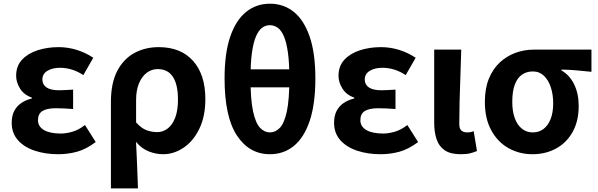

<svg xmlns="http://www.w3.org/2000/svg" viewBox="-20 -832 3277 1053"><path d="M298.9 13.8Q228.1 13.8 170 -5.7Q111.9 -25.2 78 -63.7Q44.2 -102.2 44.2 -158.2Q44.2 -196.6 57.9 -223.3Q71.7 -250 96.7 -267Q121.6 -284 154.5 -291.8V-296.8Q111.9 -311.5 90.2 -345.9Q68.5 -380.4 68.5 -415.9Q68.5 -470.3 101.2 -505Q133.9 -539.6 187 -556.6Q240.1 -573.5 301.8 -573.5Q352.1 -573.5 401.4 -558.2Q450.6 -542.9 491.6 -515.1L437 -420Q407.6 -439.8 375.4 -450Q343.1 -460.2 309.1 -460.2Q266.7 -460.2 239.5 -443.3Q212.4 -426.4 212.4 -396Q212.4 -367.9 235.2 -352.4Q258.1 -336.9 304.6 -336.9Q322 -336.9 341.9 -338.2Q361.8 -339.5 381 -340.5V-234Q356.4 -236 332.8 -237.2Q309.2 -238.4 287.1 -238.4Q236.8 -238.4 212.5 -223Q188.3 -207.6 188.3 -172.6Q188.3 -138.3 221 -118.9Q253.7 -99.6 313.8 -99.6Q343.3 -99.6 378 -109.8Q412.6 -120 446 -146.4L505 -52.9Q452.2 -13.5 402.7 0.1Q353.2 13.8 298.9 13.8Z M588.3 201.1V-272.9Q588.3 -376.6 623 -442.9Q657.8 -509.3 717.1 -541.4Q776.3 -573.5 850.5 -573.5Q971.5 -573.5 1038.9 -498.1Q1106.2 -422.6 1106.2 -288.9Q1106.2 -192.9 1072.8 -125Q1039.5 -57.1 986.5 -21.7Q933.5 13.8 874.6 13.8Q836.5 13.8 797.2 -1Q757.9 -15.9 726 -53.9Q728.6 -8.7 730.2 33.2Q731.9 75 733.5 116.3Q735 157.5 736.6 201.1ZM842.3 -107.4Q873.3 -107.4 899.3 -126.9Q925.2 -146.4 940.7 -186.2Q956.1 -226.1 956.1 -286.6Q956.1 -340.3 943.9 -377.5Q931.8 -414.6 907.2 -433.9Q882.6 -453.2 844.6 -453.2Q811.9 -453.2 784.9 -432.9Q757.9 -412.5 742.2 -374.9Q726.4 -337.2 726.4 -282.8V-160.6Q756.3 -127.5 784.8 -117.5Q813.3 -107.4 842.3 -107.4Z M1460.2 13.8Q1346.8 13.8 1279.2 -89.1Q1211.6 -191.9 1211.6 -402.3Q1211.6 -539.9 1242.5 -630.5Q1273.4 -721.1 1329.4 -766.4Q1385.3 -811.7 1460.2 -811.7Q1535.9 -811.7 1591.8 -766.4Q1647.7 -721.1 1678.7 -630.1Q1709.6 -539.1 1709.6 -402.3Q1709.6 -261.8 1678.7 -169.6Q1647.7 -77.5 1591.8 -31.8Q1535.9 13.8 1460.2 13.8ZM1460.2 -105.8Q1491 -105.8 1515.2 -131.3Q1539.3 -156.8 1553.2 -221.2Q1567 -285.6 1567 -402.3Q1567 -488.1 1558.9 -544.8Q1550.8 -601.6 1536.4 -634.3Q1521.9 -666.9 1502.4 -680.4Q1482.9 -693.9 1460.2 -693.9Q1437.5 -693.9 1418.4 -680.4Q1399.3 -666.9 1384.7 -634.3Q1370.1 -601.6 1362 -544.8Q1353.9 -488.1 1353.9 -402.3Q1353.9 -285.6 1367.9 -221.2Q1381.9 -156.8 1406 -131.3Q1430.1 -105.8 1460.2 -105.8ZM1290.3 -353.2V-451.8H1630.6V-353.2Z M2066.9 13.8Q1996.1 13.8 1938 -5.7Q1879.9 -25.2 1846 -63.7Q1812.2 -102.2 1812.2 -158.2Q1812.2 -196.6 1825.9 -223.3Q1839.7 -250 1864.7 -267Q1889.6 -284 1922.5 -291.8V-296.8Q1879.9 -311.5 1858.2 -345.9Q1836.5 -380.4 1836.5 -415.9Q1836.5 -470.3 1869.2 -505Q1901.9 -539.6 1955 -556.6Q2008.1 -573.5 2069.8 -573.5Q2120.1 -573.5 2169.4 -558.2Q2218.6 -542.9 2259.6 -515.1L2205 -420Q2175.6 -439.8 2143.4 -450Q2111.1 -460.2 2077.1 -460.2Q2034.7 -460.2 2007.5 -443.3Q1980.4 -426.4 1980.4 -396Q1980.4 -367.9 2003.2 -352.4Q2026.1 -336.9 2072.6 -336.9Q2090 -336.9 2109.9 -338.2Q2129.8 -339.5 2149 -340.5V-234Q2124.4 -236 2100.8 -237.2Q2077.2 -238.4 2055.1 -238.4Q2004.8 -238.4 1980.5 -223Q1956.3 -207.6 1956.3 -172.6Q1956.3 -138.3 1989 -118.9Q2021.7 -99.6 2081.8 -99.6Q2111.3 -99.6 2146 -109.8Q2180.6 -120 2214 -146.4L2273 -52.9Q2220.2 -13.5 2170.7 0.1Q2121.2 13.8 2066.9 13.8Z M2506.5 13.8Q2450.8 13.8 2419.4 -7.5Q2388 -28.7 2374.6 -67.7Q2361.3 -106.6 2361.3 -158.8V-559.8H2509.6Q2508 -491.7 2505.1 -417.3Q2502.1 -342.9 2500.5 -274Q2498.8 -205.1 2498.8 -152.6Q2498.8 -126.6 2510.1 -116.2Q2521.5 -105.8 2543.8 -105.8Q2551 -105.8 2560.3 -107.3Q2569.5 -108.8 2577.9 -112.6L2595.9 -3.8Q2579.5 3.3 2559.4 8.5Q2539.2 13.8 2506.5 13.8Z M2900.1 13.8Q2828.6 13.8 2769.3 -19.3Q2710 -52.3 2674.6 -116.7Q2639.2 -181.1 2639.2 -273.4Q2639.2 -346.7 2661.2 -400.5Q2683.2 -454.2 2721 -489.4Q2758.9 -524.6 2806.9 -542.2Q2854.9 -559.8 2907 -559.8H3223.7V-438.2Q3177.7 -442.7 3140.9 -446.2Q3104 -449.6 3059.6 -450.4V-445.6Q3103.9 -420.1 3128.8 -369.5Q3153.8 -318.8 3153.8 -250.8Q3153.8 -168.7 3121.1 -109.3Q3088.4 -50 3030.8 -18.1Q2973.3 13.8 2900.1 13.8ZM2901.6 -105.8Q2935.9 -105.8 2961 -124.8Q2986.1 -143.7 3000 -179.6Q3013.9 -215.4 3013.9 -265.6Q3013.9 -313.5 3000.9 -353.1Q2988 -392.7 2963.1 -416.4Q2938.2 -440.2 2902.1 -440.2Q2868.8 -440.2 2843.3 -423Q2817.9 -405.9 2803.7 -368.9Q2789.5 -331.9 2789.5 -273.4Q2789.5 -220.9 2803.6 -183.1Q2817.7 -145.3 2843 -125.6Q2868.3 -105.8 2901.6 -105.8Z"/></svg>

Font: Noto Sans TC Thin
Style: Regular
Weight: 100
Designer: Ryoko NISHIZUKA 西塚涼子 (kana, bopomofo & ideographs); Paul D. Hunt (Latin, Greek & Cyrillic); Sandoll Communications 산돌커뮤니
Foundry: Adobe
Version: Version 2.004-H2;hotconv 1.0.118;makeotfexe 2.5.65603